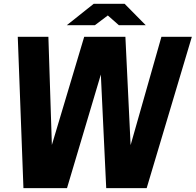

<svg xmlns="http://www.w3.org/2000/svg" viewBox="-20 -970 1011 992"><path d="M732.9 -839.8H594.2L537.1 -890.1L470.2 -839.8H325.2L463.9 -950.2H624ZM528.8 2 501 -585 326.2 2H101.1L71.8 -779.8H230L248 -221.2L415 -779.8H627.9L654.8 -220.2L814 -779.8H971.2L737.8 2Z"/></svg>

Font: Cooper Hewitt
Style: Bold Italic
Weight: 712
Designer: Village Type and Design LLC
Foundry: Cooper Hewitt Smithsonian Design Museum
Version: 1.000